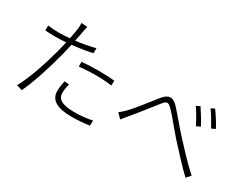

<svg xmlns="http://www.w3.org/2000/svg" viewBox="-94 -1256 2188 1750"><g transform="rotate(30 1000.0 -380.5)"><path d="M540 -425C600 -432 660 -435 718 -435C775 -435 832 -431 883 -424L885 -475C834 -481 773 -483 715 -483C652 -483 589 -480 540 -475ZM596 -651C533 -634 461 -621 393 -613C400 -648 406 -680 412 -707C415 -725 422 -758 427 -777L363 -782C365 -763 363 -734 360 -712C357 -690 350 -652 341 -608C299 -604 260 -602 226 -602C192 -602 154 -604 111 -610L112 -558C149 -555 183 -554 224 -554C256 -554 292 -556 330 -559C321 -518 311 -475 301 -440C264 -299 198 -102 138 2L197 21C248 -81 315 -287 351 -430C363 -474 374 -520 383 -564C454 -571 528 -583 596 -598ZM495 -244C486 -200 481 -169 481 -136C481 -39 561 4 711 4C779 4 845 -2 897 -10L899 -64C844 -52 776 -45 712 -45C551 -45 530 -97 530 -146C530 -173 535 -204 545 -239Z M1682 -667 1642 -649C1673 -606 1714 -535 1736 -488L1778 -507C1753 -557 1705 -633 1682 -667ZM1808 -715 1770 -697C1801 -656 1842 -585 1867 -539L1907 -558C1882 -606 1832 -683 1808 -715ZM1060 -245 1108 -196C1122 -214 1143 -242 1163 -264C1217 -327 1306 -443 1356 -505C1392 -552 1410 -558 1457 -508C1504 -460 1580 -363 1645 -290C1717 -211 1812 -107 1889 -34L1928 -78C1842 -154 1738 -268 1679 -332C1613 -403 1535 -500 1483 -556C1421 -621 1375 -609 1325 -548C1269 -480 1181 -360 1125 -304C1101 -279 1082 -261 1060 -245Z"/></g></svg>

Font: Noto Sans JP Light
Style: Regular
Weight: 300
Designer: Ryoko NISHIZUKA (kana & ideographs); Paul D. Hunt (Latin, Greek & Cyrillic); Wenlong ZHANG (bopomofo); Sandoll Communica
Foundry: Adobe Systems Incorporated
Version: Version 1.004;PS 1.004;hotconv 1.0.82;makeotf.lib2.5.63406